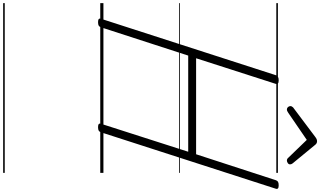

<svg xmlns="http://www.w3.org/2000/svg" viewBox="-426 -987 2028 1216"><g transform="rotate(90 588.0 -379.0)"><path d="M120 14Q92 14 99 -5L456 -1111Q459 -1121 466.5 -1125.5Q474 -1130 489 -1130Q517 -1130 511 -1111L349 -607H957L1121 -1111Q1124 -1121 1131 -1125.5Q1138 -1130 1154 -1130Q1182 -1130 1175 -1111L818 -5Q815 5 808 9.5Q801 14 785 14Q757 14 764 -5L941 -557H332L153 -5Q150 5 143 9.5Q136 14 120 14ZM673 -1182Q664 -1182 658 -1189Q652 -1196 652 -1204Q652 -1209 654 -1212.5Q656 -1216 660 -1221L845 -1360Q854 -1367 860.5 -1370Q867 -1373 875 -1373Q882 -1373 888 -1369.5Q894 -1366 899 -1359L1015 -1218Q1018 -1214 1019.5 -1210Q1021 -1206 1021 -1202Q1021 -1193 1012.5 -1187.5Q1004 -1182 997 -1182Q991 -1182 986.5 -1184.5Q982 -1187 978 -1192L866 -1308L695 -1191Q688 -1186 683 -1184Q678 -1182 673 -1182ZM0 605H1075V615H0ZM0 -20H1075V0H0ZM0 -505H1075V-500H0ZM0 -1125H1075V-1115H0Z"/></g></svg>

Font: Playwrite CU Guides
Style: Regular
Weight: 400
Designer: Veronika Burian, José Scaglione
Foundry: TypeTogether
Version: Version 1.003